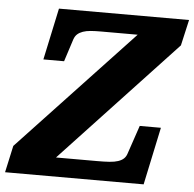

<svg xmlns="http://www.w3.org/2000/svg" viewBox="-88 -762 822 813"><g transform="rotate(5 323.0 -355.0)"><path d="M99 -81H348Q378 -81 399.5 -82.5Q421 -84 436 -89Q451 -94 460 -102.5Q469 -111 473 -124L514 -245H604L552 0H-37L-12 -114L512 -672L532 -629H316Q291 -629 272 -627.5Q253 -626 239 -621Q225 -616 216 -608Q207 -600 202 -586L171 -490H83L130 -710H683L658 -600L120 -25Z"/></g></svg>

Font: Roboto Serif 20pt
Style: Bold Italic
Weight: 700
Italic angle: -10°
Version: Version 1.007